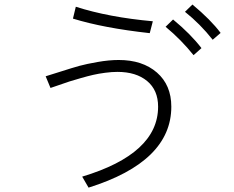

<svg xmlns="http://www.w3.org/2000/svg" viewBox="-20 -776 1040 852"><path d="M303.7 -693.4 316.4 -746.1Q462.9 -699.2 658.2 -681.6L644.5 -628.9Q440.4 -651.4 303.7 -693.4ZM182.6 -437.5Q196.3 -441.4 249.5 -458.5Q302.7 -475.6 333 -483.9Q363.3 -492.2 413.6 -501Q463.9 -509.8 506.8 -509.8Q612.3 -509.8 676.3 -454.1Q740.2 -398.4 740.2 -302.7Q740.2 -58.6 373 56.6L344.7 7.8Q681.6 -93.8 681.6 -302.7Q681.6 -376 632.8 -416.5Q584 -457 501 -457Q476.6 -457 446.8 -453.1Q417 -449.2 393.6 -443.8Q370.1 -438.5 337.9 -429.2Q305.7 -419.9 288.6 -414.6Q271.5 -409.2 241.2 -398.4Q210.9 -387.7 204.1 -385.7ZM800.8 -723.6 834 -755.9Q916 -687.5 959 -629.9L923.8 -599.6Q868.2 -669.9 800.8 -723.6ZM714.8 -657.2 748 -689.5Q826.2 -625 874 -562.5L838.9 -531.2Q784.2 -599.6 714.8 -657.2Z"/></svg>

Font: Gothic A1 Light
Style: Regular
Weight: 300
Version: Version 2.50